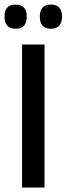

<svg xmlns="http://www.w3.org/2000/svg" viewBox="-27 -838 297 858"><path d="M172 0H71.5V-639H172ZM42.5 -709.5Q18 -709.5 5.5 -723.2Q-7 -737 -7 -762V-765.5Q-7 -790.5 5.5 -804Q18 -817.5 42.5 -817.5Q68 -817.5 80.2 -804Q92.5 -790.5 92.5 -765.5V-762Q92.5 -737 80.2 -723.2Q68 -709.5 42.5 -709.5ZM200.5 -709.5Q175.5 -709.5 163.2 -723.2Q151 -737 151 -762V-765.5Q151 -790.5 163.2 -804Q175.5 -817.5 200.5 -817.5Q225.5 -817.5 237.8 -804Q250 -790.5 250 -765.5V-762Q250 -737 237.8 -723.2Q225.5 -709.5 200.5 -709.5Z"/></svg>

Font: Anek Latin Medium Medium
Style: Regular
Weight: 500
Version: Version 1.003